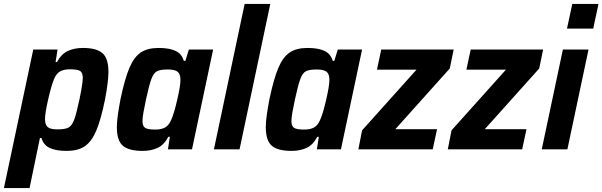

<svg xmlns="http://www.w3.org/2000/svg" viewBox="-53 -763 3078 981"><path d="M117 -510H241L231 -446H238Q261 -488 294.5 -503Q328 -518 370 -518Q440 -518 470.5 -491.5Q501 -465 501 -396Q501 -345 483 -252Q462 -149 438 -93.5Q414 -38 379 -15Q344 8 288 8Q233 8 201 -7Q169 -22 159 -58H151L98 198H-33ZM353 -255Q370 -338 370 -365Q370 -392 356 -400.5Q342 -409 305 -409Q273 -409 254 -398Q235 -387 224 -361Q211 -332 194 -259Q177 -186 177 -155Q177 -125 191 -113.5Q205 -102 241 -102Q279 -102 296.5 -111Q314 -120 325.5 -150Q337 -180 353 -255Z M544 -114Q544 -160 563 -258Q585 -362 608.5 -417Q632 -472 666.5 -495Q701 -518 757 -518Q812 -518 844 -503Q876 -488 886 -452H894L912 -510H1036L928 0H805L815 -64H807Q785 -22 751.5 -7Q718 8 676 8Q605 8 574.5 -18.5Q544 -45 544 -114ZM821 -149Q835 -178 852 -251Q869 -324 869 -355Q869 -385 854.5 -396.5Q840 -408 804 -408Q766 -408 749 -399Q732 -390 720.5 -359.5Q709 -329 693 -255Q685 -218 680 -189Q675 -160 675 -145Q675 -118 689 -109.5Q703 -101 740 -101Q772 -101 791 -112Q810 -123 821 -149Z M1040 0 1197 -743H1328L1171 0Z M1305 -114Q1305 -160 1324 -258Q1346 -362 1369.5 -417Q1393 -472 1427.5 -495Q1462 -518 1518 -518Q1573 -518 1605 -503Q1637 -488 1647 -452H1655L1673 -510H1797L1689 0H1566L1576 -64H1568Q1546 -22 1512.5 -7Q1479 8 1437 8Q1366 8 1335.5 -18.5Q1305 -45 1305 -114ZM1582 -149Q1596 -178 1613 -251Q1630 -324 1630 -355Q1630 -385 1615.5 -396.5Q1601 -408 1565 -408Q1527 -408 1510 -399Q1493 -390 1481.5 -359.5Q1470 -329 1454 -255Q1446 -218 1441 -189Q1436 -160 1436 -145Q1436 -118 1450 -109.5Q1464 -101 1501 -101Q1533 -101 1552 -112Q1571 -123 1582 -149Z M1778 0 1797 -97 2075 -407H1873L1895 -510H2265L2245 -413L1967 -103H2180L2158 0Z M2235 0 2254 -97 2532 -407H2330L2352 -510H2722L2702 -413L2424 -103H2637L2615 0Z M2844 -617 2871 -743H3005L2978 -617ZM2715 0 2823 -510H2954L2846 0Z"/></svg>

Font: Saira Semi Condensed SemiBold
Style: Italic
Weight: 600
Width: 4
Italic angle: -12°
Designer: Hector Gatti with collaboration of the Omnibus-Type team
Foundry: Omnibus-Type
Version: Version 1.001; ttfautohint (v1.8)